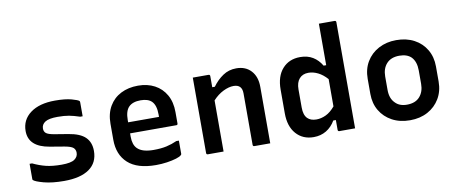

<svg xmlns="http://www.w3.org/2000/svg" viewBox="-66 -1028 3133 1317"><g transform="rotate(-10 1500.0 -369.5)"><path d="M293 -104Q358 -104 383 -121.5Q408 -139 408 -167Q408 -189 393.5 -202Q379 -215 334 -223L233 -240Q89 -264 89 -374Q89 -452 151.5 -498.5Q214 -545 323 -545Q395 -545 438 -533Q481 -521 489 -513Q492 -510 492 -503V-406H475Q433 -420 400.5 -426Q368 -432 321 -432Q261 -432 235 -415.5Q209 -399 209 -370Q209 -349 223 -337.5Q237 -326 277 -319L374 -303Q455 -290 491 -254.5Q527 -219 527 -159Q527 -77 466 -34Q405 9 291 9Q207 9 149.5 -6.5Q92 -22 79 -35Q77 -37 77 -43V-148H94Q140 -126 184.5 -115Q229 -104 293 -104Z M902 -547Q967 -547 1017 -520.5Q1067 -494 1095.5 -444Q1124 -394 1124 -324V-244Q1124 -234 1114 -234H792V-211Q792 -155 819 -128Q837 -110 865.5 -102Q894 -94 931 -94Q984 -94 1022 -102.5Q1060 -111 1095 -127H1113V-35Q1113 -30 1109 -27Q1100 -17 1072 -8.5Q1044 0 1007 5.5Q970 11 930 11Q800 11 735.5 -48Q671 -107 671 -211V-322Q671 -393 700.5 -443.5Q730 -494 782 -520.5Q834 -547 902 -547ZM902 -445Q847 -445 819.5 -417.5Q792 -390 792 -326V-311H1007V-328Q1007 -392 979 -420Q954 -445 902 -445Z M1402 0H1293Q1282 0 1282 -11V-536H1391Q1402 -536 1402 -525V-448H1420Q1452 -492 1493 -519.5Q1534 -547 1586 -547Q1651 -547 1689 -505.5Q1727 -464 1727 -394V0H1617Q1606 0 1606 -11V-369Q1606 -431 1547 -431Q1514 -431 1475 -412Q1436 -393 1402 -356Z M2031 -547Q2082 -547 2119 -524.5Q2156 -502 2180 -461H2198V-750H2307Q2318 -750 2318 -739V0H2209Q2198 0 2198 -11V-79H2180Q2155 -36 2116.5 -13Q2078 10 2029 10Q1953 10 1907 -42Q1861 -94 1861 -185V-350Q1861 -443 1907.5 -495Q1954 -547 2031 -547ZM2006 -128Q2028 -106 2068 -106Q2101 -106 2134 -121.5Q2167 -137 2198 -174V-364Q2168 -398 2134.5 -414.5Q2101 -431 2068 -431Q2028 -431 2005 -405Q1982 -379 1982 -330V-204Q1982 -152 2006 -128Z M2700 -547Q2771 -547 2824.5 -518.5Q2878 -490 2908 -439Q2938 -388 2938 -322V-217Q2938 -150 2907.5 -98.5Q2877 -47 2823.5 -18Q2770 11 2700 11Q2629 11 2575.5 -18Q2522 -47 2492 -97.5Q2462 -148 2462 -214V-319Q2462 -387 2492.5 -438Q2523 -489 2577 -518Q2631 -547 2700 -547ZM2703 -438Q2645 -438 2614 -404Q2583 -370 2583 -314V-221Q2583 -161 2616 -129Q2645 -98 2697 -98Q2756 -98 2786.5 -132.5Q2817 -167 2817 -222V-315Q2817 -376 2786 -409Q2757 -438 2703 -438Z"/></g></svg>

Font: Recursive Mn Lnr St SmB
Style: Regular
Weight: 600
Monospace: yes
Version: Version 1.079;hotconv 1.0.112;makeotfexe 2.5.65598; ttfautoh